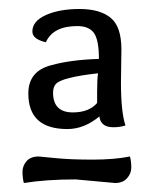

<svg xmlns="http://www.w3.org/2000/svg" viewBox="-20 -663 342 427"><path d="M236 -256 148 -264Q83 -264 33 -256Q30 -268 30 -281Q30 -294 39 -304.5Q48 -315 66 -315Q68 -315 102 -311.5Q136 -308 185.5 -308Q235 -308 269 -315Q272 -304 272 -290.5Q272 -277 262.5 -266.5Q253 -256 236 -256ZM250 -553 249 -479Q249 -414 259 -384Q247 -380 232 -380Q204 -380 201 -404Q167 -376 130 -376Q43 -376 43 -455Q43 -505 94 -518Q137 -530 200 -532Q200 -574 189 -589.5Q178 -605 152 -605Q98 -605 82 -569Q52 -576 52 -593Q52 -616 82 -629.5Q112 -643 157 -643Q202 -643 226 -623.5Q250 -604 250 -553ZM198 -500Q117 -491 104 -476Q98 -469 98 -457Q98 -413 142 -413Q178 -413 196 -434V-459Q196 -486 198 -500Z"/></svg>

Font: Overlock Mod
Style: Regular
Weight: 400
Designer: Dario Muhafara
Foundry: Dario Manuel Muhafara
Version: Version 1.001